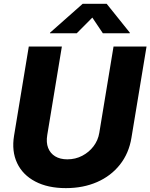

<svg xmlns="http://www.w3.org/2000/svg" viewBox="-20 -970 783 1000"><path d="M323.2 9.8Q229 9.8 163.6 -24.7Q98.1 -59.1 69.1 -120.8Q40 -182.6 53.2 -263.2L129.9 -727.5H302.2L226.1 -266.6Q219.7 -228 230.7 -199.7Q241.7 -171.4 267.3 -155.8Q293 -140.1 330.6 -140.1Q373 -140.1 408.4 -158.7Q443.8 -177.2 467.3 -208.3Q490.7 -239.3 497.1 -277.8L571.3 -727.5H743.2L664.6 -252.4Q651.4 -171.4 604.5 -112.3Q557.6 -53.2 485.4 -21.7Q413.1 9.8 323.2 9.8ZM379.9 -796.9H240.2L240.7 -799.8L410.6 -950.2H535.6L656.2 -799.8L655.8 -796.9H515.6L460.9 -878.4Z"/></svg>

Font: Inter 18pt ExtraBold
Style: Italic
Weight: 800
Italic angle: -9.3988°
Designer: Rasmus Andersson
Foundry: rsms
Version: Version 4.001;git-66647c0bb